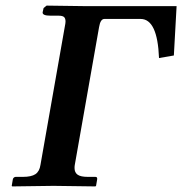

<svg xmlns="http://www.w3.org/2000/svg" viewBox="-20 -668 653 688"><path d="M248 -77.1Q247.1 -73.2 247.1 -65.9Q247.1 -49.8 258.1 -42Q269 -34.2 294.9 -34.2H321.8Q329.6 -34.2 328.1 -24.9L324.2 -2L321.8 0Q208 -2 171.9 -2L23.9 0L22 -2L25.9 -24.9Q26.4 -28.8 29.5 -31.5Q32.7 -34.2 36.1 -34.2H62Q92.3 -34.2 106.9 -43.9Q121.6 -53.7 125 -77.1L211.9 -570.8Q214.8 -585 214.8 -590.8Q214.8 -602.5 209.2 -607.2Q203.6 -611.8 189.9 -611.8H161.1Q131.3 -611.8 132.8 -624L136.2 -639.2L147 -647.9Q273.9 -646 287.1 -646H612.8L603 -469.2L549.8 -460Q544.4 -600.1 483.9 -600.1H354Q339.8 -600.1 335 -570.8Z"/></svg>

Font: Linux Libertine
Style: Bold Italic
Weight: 700
Italic angle: -11.5°
Designer: Philipp H. Poll
Foundry: Philipp H. Poll
Version: Version 4.0.5